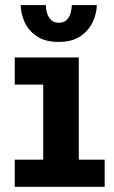

<svg xmlns="http://www.w3.org/2000/svg" viewBox="-20 -722 440 742"><path d="M37 0V-105H147V-395H37V-500H284.5V-105H384.5V0ZM206.5 -560Q153.5 -560 121.2 -582.5Q89 -605 74.5 -638.2Q60 -671.5 60 -702.5H157Q157 -689.5 161.2 -673.5Q165.5 -657.5 176.5 -645.8Q187.5 -634 207.5 -634Q227.5 -634 238.5 -645.8Q249.5 -657.5 253.5 -673.5Q257.5 -689.5 257.5 -702.5H354Q354 -671.5 339 -638.2Q324 -605 291.5 -582.5Q259 -560 206.5 -560Z"/></svg>

Font: Trispace SemiCondensed SemiBold
Style: Regular
Weight: 600
Width: 4
Designer: Tyler Finck
Foundry: Etcetera Type Company
Version: Version 1.210; ttfautohint (v1.8.3)